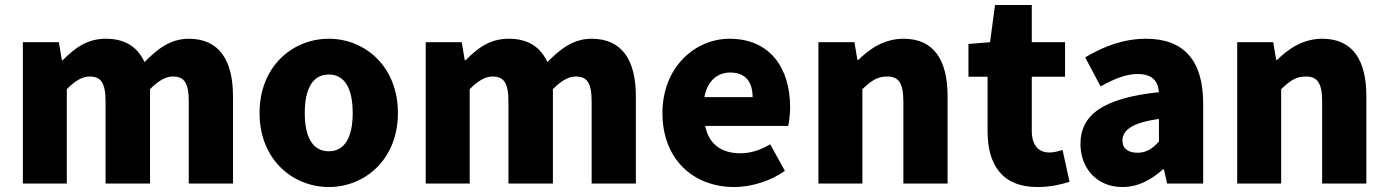

<svg xmlns="http://www.w3.org/2000/svg" viewBox="-20 -739 5587 773"><path d="M72 0H249V-380C283 -415 314 -431 340 -431C385 -431 405 -408 405 -330V0H584V-380C618 -415 649 -431 675 -431C720 -431 740 -408 740 -330V0H918V-352C918 -494 864 -583 740 -583C664 -583 611 -539 562 -489C533 -550 485 -583 406 -583C329 -583 280 -544 233 -497H229L217 -569H72Z M1304 14C1448 14 1582 -96 1582 -284C1582 -473 1448 -583 1304 -583C1159 -583 1025 -473 1025 -284C1025 -96 1159 14 1304 14ZM1304 -130C1237 -130 1207 -190 1207 -284C1207 -379 1237 -439 1304 -439C1370 -439 1400 -379 1400 -284C1400 -190 1370 -130 1304 -130Z M1694 0H1871V-380C1905 -415 1936 -431 1962 -431C2007 -431 2027 -408 2027 -330V0H2206V-380C2240 -415 2271 -431 2297 -431C2342 -431 2362 -408 2362 -330V0H2540V-352C2540 -494 2486 -583 2362 -583C2286 -583 2233 -539 2184 -489C2155 -550 2107 -583 2028 -583C1951 -583 1902 -544 1855 -497H1851L1839 -569H1694Z M2936 14C3003 14 3081 -9 3140 -51L3081 -158C3040 -134 3002 -122 2961 -122C2889 -122 2835 -154 2819 -232H3153C3157 -245 3161 -277 3161 -308C3161 -464 3081 -583 2917 -583C2779 -583 2647 -469 2647 -284C2647 -96 2773 14 2936 14ZM2816 -348C2828 -416 2871 -447 2920 -447C2985 -447 3010 -405 3010 -348Z M3275 0H3452V-380C3487 -413 3511 -431 3551 -431C3596 -431 3617 -408 3617 -330V0H3795V-352C3795 -494 3742 -583 3618 -583C3541 -583 3483 -544 3436 -498H3432L3420 -569H3275Z M4157 14C4215 14 4256 2 4286 -7L4258 -135C4244 -131 4224 -125 4206 -125C4164 -125 4134 -150 4134 -213V-430H4268V-569H4134V-719H3986L3966 -569L3879 -562V-430H3956V-211C3956 -76 4014 14 4157 14Z M4499 14C4562 14 4615 -15 4662 -57H4666L4679 0H4824V-323C4824 -501 4741 -583 4594 -583C4505 -583 4424 -553 4349 -508L4411 -391C4468 -423 4515 -441 4560 -441C4618 -441 4642 -414 4646 -368C4424 -344 4330 -279 4330 -159C4330 -64 4394 14 4499 14ZM4560 -124C4523 -124 4499 -140 4499 -173C4499 -213 4535 -245 4646 -260V-169C4620 -141 4596 -124 4560 -124Z M4961 0H5138V-380C5173 -413 5197 -431 5237 -431C5282 -431 5303 -408 5303 -330V0H5481V-352C5481 -494 5428 -583 5304 -583C5227 -583 5169 -544 5122 -498H5118L5106 -569H4961Z"/></svg>

Font: Noto Sans CJK JP Black
Style: Regular
Weight: 900
Designer: Ryoko NISHIZUKA (kana & ideographs); Paul D. Hunt (Latin, Greek & Cyrillic); Wenlong ZHANG (bopomofo); Sandoll Communica
Foundry: Adobe Systems Incorporated
Version: Version 1.004;PS 1.004;hotconv 1.0.82;makeotf.lib2.5.63406